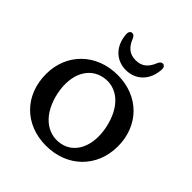

<svg xmlns="http://www.w3.org/2000/svg" viewBox="-189 -799 934 934"><g transform="rotate(45 278.0 -331.5)"><path d="M291 -591C250 -591 223.5 -611.5 205.5 -658.5C200 -669 194 -673.5 186 -673.5C175 -673.5 168 -664 169 -648.5C173.5 -572 223.5 -523.5 291 -523.5C358.5 -523.5 409 -572 413 -648.5C414 -664 407 -673.5 396 -673.5C388.5 -673.5 382 -669 376.5 -658.5C358.5 -611.5 332 -591 291 -591ZM280 -479C132.5 -479 30 -375 30 -236C30 -90 130.5 11.5 276.5 11.5C424 11.5 526.5 -92 526.5 -233.5C526.5 -377.5 425.5 -479 280 -479ZM320 -47C236.5 -31.5 161 -91 136.5 -210C114 -322 157.5 -405.5 239 -421C323 -437 396 -376.5 420 -258.5C442.5 -148 400.5 -62 320 -47Z"/></g></svg>

Font: dr Title
Style: Regular
Weight: 400
Version: Version 1.000;hotconv 1.0.109;makeotfexe 2.5.65596